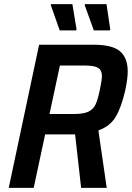

<svg xmlns="http://www.w3.org/2000/svg" viewBox="-20 -903 634 923"><path d="M168 -688H429Q521 -688 557.5 -656Q594 -624 594 -559Q594 -525 582 -468Q563 -386 536 -341Q509 -296 453 -276L493 0H370L341 -257H309H197L142 0H22ZM460 -471Q470 -518 470 -538Q470 -565 452 -576.5Q434 -588 388 -588H268L218 -355H336Q381 -355 404.5 -366Q428 -377 439 -400Q450 -423 460 -471ZM346 -757H267L224 -879L226 -883H328L348 -762ZM508 -757H431L387 -879L389 -883H492L510 -762Z"/></svg>

Font: Saira Semi Condensed Medium
Style: Italic
Weight: 500
Width: 4
Italic angle: -12°
Designer: Hector Gatti with collaboration of the Omnibus-Type team
Foundry: Omnibus-Type
Version: Version 1.001; ttfautohint (v1.8)